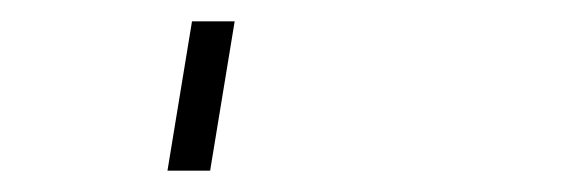

<svg xmlns="http://www.w3.org/2000/svg" viewBox="-20 60 540 180"><path d="M137 220 160 80H200L177 220Z"/></svg>

Font: Iosevka Extralight
Style: Italic
Weight: 200
Italic angle: -9°
Monospace: yes
Designer: Belleve Invis
Foundry: Belleve Invis
Version: Version 32.5.0; ttfautohint (v1.8.4)